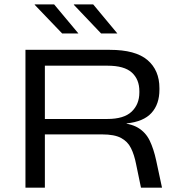

<svg xmlns="http://www.w3.org/2000/svg" viewBox="-20 -870 827 890"><path d="M633.5 0 611 -108.5Q602.5 -152.5 587.2 -183.2Q572 -214 541.2 -230.5Q510.5 -247 453.5 -247H159V-318.5H477.5Q554.5 -318.5 590.2 -352.5Q626 -386.5 626 -441.5V-447.5Q626 -502 591 -533.8Q556 -565.5 478.5 -565.5H159V-639H489Q608 -639 663.5 -591.8Q719 -544.5 719 -461.5V-454Q719 -387 682.2 -346.5Q645.5 -306 567 -298V-288.5L518.5 -301.5Q583.5 -299.5 619.5 -278Q655.5 -256.5 674 -218Q692.5 -179.5 704 -126L731 0ZM98 0V-639H188V-291V-257V0ZM231 -849.5 343 -715.5V-715H268L141 -847.5V-849.5ZM412 -849.5 523.5 -715.5V-715H448.5L322.5 -847.5V-849.5Z"/></svg>

Font: Anek Latin Expanded
Style: Regular
Weight: 400
Width: 7
Designer: Yesha Goshar
Foundry: Ek Type
Version: Version 1.003